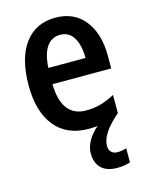

<svg xmlns="http://www.w3.org/2000/svg" viewBox="-117 -625 722 928"><g transform="rotate(-15 244.0 -161.5)"><path d="M449 -244H155Q156 -163 187.5 -121Q219 -79 280 -79Q319 -79 352.5 -88.5Q386 -98 424 -118V-26L420 -24Q372 19 352 51.5Q332 84 332 112Q332 133 343.5 144Q355 155 374 155Q399 155 419 147V218Q389 228 354 228Q301 228 274 201.5Q247 175 247 128Q247 96 265 64.5Q283 33 313 8Q285 10 269 10Q160 10 101 -63Q42 -136 42 -267Q42 -403 97 -477Q152 -551 251 -551Q344 -551 396.5 -485Q449 -419 449 -307ZM342 -325Q342 -389 319 -427Q296 -465 252 -465Q209 -465 184.5 -430Q160 -395 156 -325Z"/></g></svg>

Font: Noto Sans Display Medium Narrow
Style: Regular
Weight: 500
Width: 4
Designer: Monotype Design team
Foundry: Monotype Imaging Inc.
Version: Version 1.000